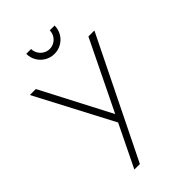

<svg xmlns="http://www.w3.org/2000/svg" viewBox="-264 -996 1092 1092"><g transform="rotate(-45 282.0 -450.0)"><path d="M285 -786Q254 -786 227.8 -801.2Q201.5 -816.5 186.2 -842.8Q171 -869 171 -900H210Q210 -880 220.2 -862.8Q230.5 -845.5 247.8 -835.2Q265 -825 285 -825Q305.5 -825 322.8 -835.2Q340 -845.5 350 -862.8Q360 -880 360 -900H399Q399 -869 383.8 -842.8Q368.5 -816.5 342.2 -801.2Q316 -786 285 -786ZM539 -720H491L140.5 0H185ZM290.5 -292.5 68 -720H20L267.5 -248.5Z"/></g></svg>

Font: Vela Sans GX ExtLt
Style: Regular
Weight: 200
Designer: Principal design: Mikhail Sharanda - project Manrope.
Design modification: Ravid Balaliev
Foundry: Mikhail Sharanda
Version: Version 1.001